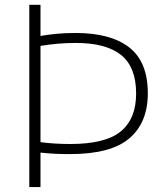

<svg xmlns="http://www.w3.org/2000/svg" viewBox="-20 -760 676 780"><path d="M99 0V-740.5H144.5V-614Q173 -619 207.5 -622.5Q242 -626 287.5 -626Q430 -626 505.2 -567.2Q580.5 -508.5 580.5 -381Q580.5 -262 505.5 -198Q430.5 -134 265 -134Q233 -134 205 -135.2Q177 -136.5 144.5 -140V0ZM265.5 -175Q409 -175 471 -226.5Q533 -278 533 -380Q533 -487.5 472 -536.5Q411 -585.5 288.5 -585.5Q247 -585.5 212 -582.2Q177 -579 144.5 -573.5V-182.5Q201 -175 265.5 -175Z"/></svg>

Font: Encode Sans SemiExpanded SemiExpanded ExtraLight
Style: Regular
Weight: 200
Width: 6
Designer: Multiple Designers
Foundry: Impallari Type
Version: Version 3.000; ttfautohint (v1.8.3) -l 8 -r 50 -G 200 -x 14 